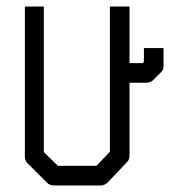

<svg xmlns="http://www.w3.org/2000/svg" viewBox="-20 -617 580 587"><path d="M420 -470H480V-416Q480 -402 471 -395L449 -373Q440 -364 428 -364H376V-141Q376 -129 368 -121L310 -60Q300 -50 288 -50H144Q132 -50 123 -59L64 -118Q56 -126 56 -139V-597H114V-152L157 -110H275L316 -153V-597H376V-424H416L420 -428Z"/></svg>

Font: ibm3270
Style: Regular
Weight: 400
Monospace: yes
Version: Version 2.0.3